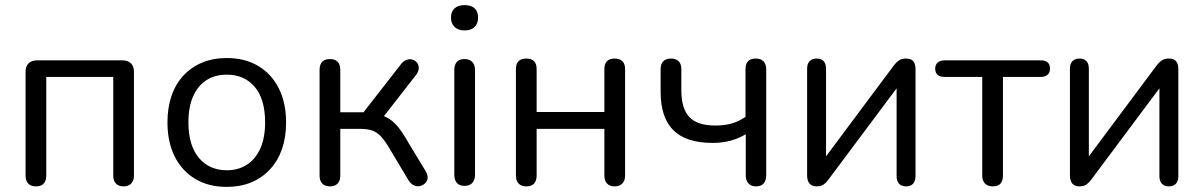

<svg xmlns="http://www.w3.org/2000/svg" viewBox="-20 -722 4709 751"><path d="M121 7Q101 7 90.5 -4Q80 -15 80 -35V-440Q80 -463 92 -474.5Q104 -486 126 -486H458Q480 -486 492 -474.5Q504 -463 504 -440V-35Q504 -15 493 -4Q482 7 463 7Q444 7 433.5 -4Q423 -15 423 -35V-421H161V-35Q161 -15 151 -4Q141 7 121 7Z M867 9Q796 9 744 -22Q692 -53 663.5 -109.5Q635 -166 635 -243Q635 -301 651 -347.5Q667 -394 698 -427Q729 -460 771.5 -477.5Q814 -495 867 -495Q938 -495 990 -464Q1042 -433 1070.5 -376.5Q1099 -320 1099 -243Q1099 -185 1083 -139Q1067 -93 1036 -59.5Q1005 -26 962.5 -8.5Q920 9 867 9ZM867 -56Q912 -56 946 -78Q980 -100 998.5 -142Q1017 -184 1017 -243Q1017 -334 976.5 -382Q936 -430 867 -430Q821 -430 787.5 -408.5Q754 -387 735.5 -345.5Q717 -304 717 -243Q717 -153 758 -104.5Q799 -56 867 -56Z M1271 7Q1251 7 1240.5 -4Q1230 -15 1230 -35V-449Q1230 -470 1240.5 -480.5Q1251 -491 1271 -491Q1290 -491 1300.5 -480.5Q1311 -470 1311 -449V-283H1402L1550 -473Q1560 -485 1572 -488.5Q1584 -492 1594.5 -488.5Q1605 -485 1611.5 -476.5Q1618 -468 1618 -456Q1618 -444 1609 -431L1468 -250L1445 -276Q1473 -273 1494 -262Q1515 -251 1534 -229Q1553 -207 1575 -168L1647 -49Q1654 -35 1652.5 -24Q1651 -13 1642 -4.5Q1633 4 1621.5 6Q1610 8 1599 3Q1588 -2 1579 -15L1500 -147Q1483 -175 1468 -190.5Q1453 -206 1434 -212Q1415 -218 1387 -218H1311V-35Q1311 -15 1300.5 -4Q1290 7 1271 7Z M1797 5Q1777 5 1767 -6.5Q1757 -18 1757 -39V-448Q1757 -469 1767 -480Q1777 -491 1797 -491Q1816 -491 1827 -480Q1838 -469 1838 -448V-39Q1838 -18 1827.5 -6.5Q1817 5 1797 5ZM1797 -603Q1772 -603 1758 -616.5Q1744 -630 1744 -653Q1744 -677 1758 -689.5Q1772 -702 1797 -702Q1823 -702 1836.5 -689.5Q1850 -677 1850 -653Q1850 -630 1836.5 -616.5Q1823 -603 1797 -603Z M2039 7Q2019 7 2008.5 -4Q1998 -15 1998 -35V-452Q1998 -473 2008.5 -483Q2019 -493 2039 -493Q2058 -493 2068.5 -483Q2079 -473 2079 -452V-284H2344V-452Q2344 -473 2354.5 -483Q2365 -493 2384 -493Q2403 -493 2414 -483Q2425 -473 2425 -452V-35Q2425 -15 2414 -4Q2403 7 2384 7Q2365 7 2354.5 -4Q2344 -15 2344 -35V-218H2079V-35Q2079 -15 2069 -4Q2059 7 2039 7Z M2937 7Q2918 7 2907.5 -4.5Q2897 -16 2897 -36V-197Q2869 -180 2836.5 -171.5Q2804 -163 2768 -163Q2664 -163 2614 -212.5Q2564 -262 2564 -363V-452Q2564 -472 2574.5 -482.5Q2585 -493 2605 -493Q2624 -493 2634.5 -482.5Q2645 -472 2645 -452V-369Q2645 -297 2676.5 -264Q2708 -231 2778 -231Q2814 -231 2842 -239Q2870 -247 2896 -265V-451Q2896 -493 2936 -493Q2956 -493 2966.5 -482Q2977 -471 2977 -451V-36Q2977 -16 2967 -4.5Q2957 7 2937 7Z M3174 7Q3163 7 3154.5 2.5Q3146 -2 3141.5 -12Q3137 -22 3137 -37V-453Q3137 -473 3147 -483Q3157 -493 3174 -493Q3192 -493 3201.5 -483Q3211 -473 3211 -453V-77H3186L3477 -467Q3485 -478 3496 -485.5Q3507 -493 3524 -493Q3536 -493 3544 -489Q3552 -485 3556.5 -475.5Q3561 -466 3561 -450V-33Q3561 -14 3551.5 -3.5Q3542 7 3524 7Q3506 7 3496.5 -3.5Q3487 -14 3487 -33V-410H3512L3220 -19Q3213 -9 3202.5 -1Q3192 7 3174 7Z M3863 7Q3844 7 3833 -4Q3822 -15 3822 -35V-421H3676Q3638 -421 3638 -454Q3638 -469 3648 -477.5Q3658 -486 3676 -486H4050Q4087 -486 4087 -454Q4087 -438 4077.5 -429.5Q4068 -421 4050 -421H3903V-35Q3903 -15 3893.5 -4Q3884 7 3863 7Z M4202 7Q4191 7 4182.5 2.5Q4174 -2 4169.5 -12Q4165 -22 4165 -37V-453Q4165 -473 4175 -483Q4185 -493 4202 -493Q4220 -493 4229.5 -483Q4239 -473 4239 -453V-77H4214L4505 -467Q4513 -478 4524 -485.5Q4535 -493 4552 -493Q4564 -493 4572 -489Q4580 -485 4584.5 -475.5Q4589 -466 4589 -450V-33Q4589 -14 4579.5 -3.5Q4570 7 4552 7Q4534 7 4524.5 -3.5Q4515 -14 4515 -33V-410H4540L4248 -19Q4241 -9 4230.5 -1Q4220 7 4202 7Z"/></svg>

Font: Nunito
Style: Regular
Weight: 400
Designer: Vernon Adams
Foundry: Vernon Adams
Version: Version 3.602